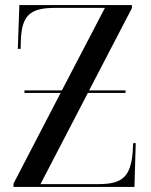

<svg xmlns="http://www.w3.org/2000/svg" viewBox="-20 -734 592 754"><path d="M33 0H508L513 -172H503L501 -136C493 -42 462 -11 368 -11H139L325 -369H473V-379H330L498 -702V-714H56L50 -542H61L62 -578C66 -672 97 -703 195 -703H392L223 -379H76V-369H218L33 -13Z"/></svg>

Font: Noto Serif Display SemiCondensed
Style: Regular
Weight: 400
Width: 4
Designer: Monotype Design Team
Foundry: Monotype Imaging Inc.
Version: Version 2.009